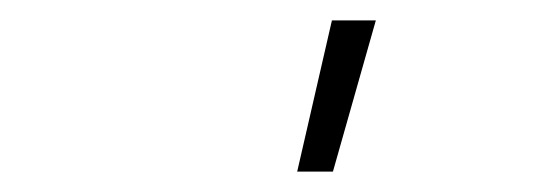

<svg xmlns="http://www.w3.org/2000/svg" viewBox="-20 -768 540 188"><path d="M271 -600 305 -748H348L306 -600Z"/></svg>

Font: Iosevka Extralight
Style: Italic
Weight: 200
Italic angle: -9°
Monospace: yes
Designer: Belleve Invis
Foundry: Belleve Invis
Version: Version 32.5.0; ttfautohint (v1.8.4)